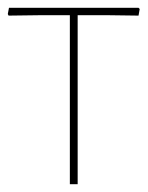

<svg xmlns="http://www.w3.org/2000/svg" viewBox="-25 -472 378 492"><path d="M154 0V-433H75L-3 -432L-5 -436L-2 -452H330L333 -449L330 -432L254 -433H174V0Z"/></svg>

Font: Alegreya Sans Thin
Style: Regular
Weight: 100
Designer: Juan Pablo del Peral
Foundry: Huerta Tipografica
Version: Version 2.007